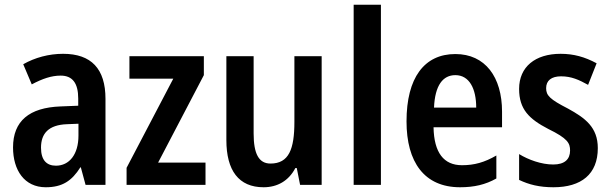

<svg xmlns="http://www.w3.org/2000/svg" viewBox="-20 -780 2572 810"><path d="M246 -553C186 -553 127 -537 78 -509L114 -424C159 -448 197 -461 236 -461C286 -461 310 -429 310 -364V-334L235 -331C104 -326 35 -270 35 -158C35 -62 83 10 173 10C243 10 283 -17 319 -74H321L341 0H425V-363C425 -490 365 -553 246 -553ZM262 -256 311 -258V-208C311 -128 272 -81 216 -81C177 -81 153 -104 153 -157C153 -217 185 -253 262 -256Z M847 0V-94H647L840 -463V-543H526V-448H711L514 -72V0Z M1337 -543H1222V-266C1222 -151 1199 -90 1121 -90C1072 -90 1050 -131 1050 -217V-543H935V-189C935 -61 987 10 1092 10C1150 10 1198 -17 1226 -71H1232L1246 0H1337Z M1587 0V-760H1472V0Z M1901 -552C1770 -552 1695 -452 1695 -268C1695 -96 1770 10 1921 10C1980 10 2028 -1 2074 -27V-124C2024 -95 1981 -83 1929 -83C1852 -83 1811 -136 1809 -243H2098V-309C2098 -455 2027 -552 1901 -552ZM1901 -463C1960 -463 1989 -406 1989 -326H1811C1815 -421 1849 -463 1901 -463Z M2502 -155C2502 -243 2449 -282 2376 -322C2300 -361 2284 -377 2284 -408C2284 -440 2306 -458 2347 -458C2391 -458 2423 -443 2461 -422L2497 -513C2447 -540 2400 -553 2345 -553C2238 -553 2170 -498 2170 -405C2170 -319 2212 -278 2293 -236C2375 -196 2385 -176 2385 -145C2385 -108 2362 -86 2314 -86C2264 -86 2209 -106 2170 -130V-21C2212 -1 2256 10 2315 10C2432 10 2502 -45 2502 -155Z"/></svg>

Font: Noto Sans Tamil Condensed SemiBold
Style: Regular
Weight: 600
Width: 3
Designer: Jelle Bosma - Monotype Design Team
Foundry: Monotype Imaging Inc.
Version: Version 2.004